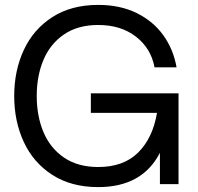

<svg xmlns="http://www.w3.org/2000/svg" viewBox="-20 -752 807 784"><path d="M38 -360Q38 -463 77 -547.5Q116 -632 193.5 -682Q271 -732 381 -732Q470 -732 537.5 -699Q605 -666 646.5 -608.5Q688 -551 701 -477H611Q597 -554 535.5 -602Q474 -650 381 -650Q298 -650 241.5 -611.5Q185 -573 157.5 -507.5Q130 -442 130 -360Q130 -278 157.5 -212.5Q185 -147 241.5 -108.5Q298 -70 381 -70Q485 -70 544.5 -129.5Q604 -189 621 -291H351V-371H709V0H633V-128Q561 12 381 12Q271 12 193.5 -38Q116 -88 77 -172.5Q38 -257 38 -360Z"/></svg>

Font: Aspekta 400
Style: Regular
Weight: 400
Designer: Ivo Dolenc
Version: Version 2.000